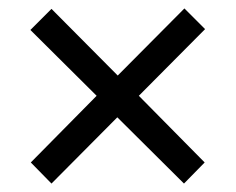

<svg xmlns="http://www.w3.org/2000/svg" viewBox="-20 -647 560 455"><path d="M53 -262 209 -420 52 -576 102 -626 259 -468 417 -627 466 -578 309 -420 465 -262 416 -212 258 -369 102 -212Z"/></svg>

Font: Noto Sans Telugu UI SemiCondensed
Style: Regular
Weight: 400
Width: 4
Designer: Jelle Bosma - Monotype Design Team
Foundry: Monotype Imaging Inc.
Version: Version 2.005; ttfautohint (v1.8.4.7-5d5b)